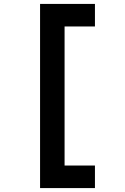

<svg xmlns="http://www.w3.org/2000/svg" viewBox="-20 -850 640 980"><path d="M184.5 110V-830H464.6V-714.9H309.6V-5.1H464.6V110Z"/></svg>

Font: Pitagon Sans Mono
Style: Regular
Weight: 400
Monospace: yes
Designer: Travis Tran
Foundry: Pitagon
Version: Version 1.001;gftools[0.9.26]